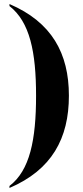

<svg xmlns="http://www.w3.org/2000/svg" viewBox="-20 -793 412 953"><path d="M27 130V140C237 50 322 -106 322 -318C322 -528 237 -683 27 -773V-763C128 -684 159 -536 159 -318C159 -98 128 53 27 130Z"/></svg>

Font: Noto Serif Display Condensed ExtraBold
Style: Regular
Weight: 800
Width: 3
Designer: Monotype Design Team
Foundry: Monotype Imaging Inc.
Version: Version 2.009